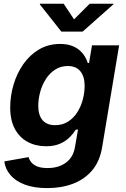

<svg xmlns="http://www.w3.org/2000/svg" viewBox="-20 -783 668 1019"><path d="M231.4 215.3Q160.2 215.3 111.1 196.5Q62 177.7 34.9 145.5Q7.8 113.3 2.9 73.7L131.8 50.8Q135.7 65.9 146.7 79.1Q157.7 92.3 178.5 100.6Q199.2 108.9 232.4 108.9Q291 108.9 329.8 80.3Q368.7 51.8 377.9 -2.4L394 -95.7L381.8 -94.7Q367.7 -71.8 346.7 -51.8Q325.7 -31.7 295.9 -19.3Q266.1 -6.8 225.1 -6.8Q169.4 -6.8 126.5 -30Q83.5 -53.2 58.8 -98.9Q34.2 -144.5 34.2 -212.4Q34.2 -274.4 52 -334.2Q69.8 -394 104 -442.9Q138.2 -491.7 187.5 -520.8Q236.8 -549.8 299.3 -549.8Q334 -549.8 359.6 -540.5Q385.3 -531.2 402.6 -515.9Q419.9 -500.5 430.4 -482.9Q440.9 -465.3 446.3 -448.2L452.6 -449.2L468.3 -542.5H612.3L522 -1.5Q509.8 73.2 469.2 121.1Q428.7 168.9 367.4 192.1Q306.2 215.3 231.4 215.3ZM272.5 -118.7Q311.5 -118.7 341.1 -137.5Q370.6 -156.2 390.1 -187Q409.7 -217.8 419.4 -254.6Q429.2 -291.5 429.2 -327.6Q429.2 -376.5 406.7 -404.5Q384.3 -432.6 339.8 -432.6Q302.2 -432.6 272.7 -413.6Q243.2 -394.5 223.1 -363Q203.1 -331.5 193.1 -294.2Q183.1 -256.8 183.1 -220.2Q183.1 -172.4 205.6 -145.5Q228 -118.7 272.5 -118.7ZM317.9 -763.2 373 -680.2 456.1 -763.2H582L581.5 -759.8L418.5 -615.2H305.7L191.4 -759.8L192.4 -763.2Z"/></svg>

Font: Inter 16pt
Style: Bold Italic
Weight: 700
Italic angle: -9.3988°
Version: Version 4.001;git-66647c0bb